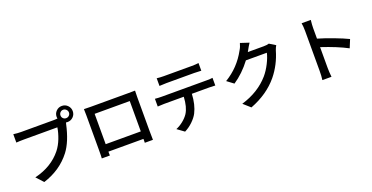

<svg xmlns="http://www.w3.org/2000/svg" viewBox="-29 -1658 4941 2549"><g transform="rotate(-20 2441.5 -383.5)"><path d="M786.1 -710Q786.1 -685.5 803.2 -668.5Q820.3 -651.4 844.7 -651.4Q870.1 -651.4 887.7 -668.5Q905.3 -685.5 905.3 -710Q905.3 -734.4 887.2 -752.4Q869.1 -770.5 844.7 -770.5Q820.3 -770.5 803.2 -752.9Q786.1 -735.4 786.1 -710ZM112.3 -573.2V-691.4Q168.9 -683.6 220.7 -683.6H688.5Q708 -683.6 734.4 -686.5Q731.4 -698.2 731.4 -710Q731.4 -757.8 764.6 -791Q797.9 -824.2 844.7 -824.2Q892.6 -824.2 925.8 -791Q959 -757.8 959 -710Q959 -663.1 925.8 -629.9Q892.6 -596.7 844.7 -596.7Q836.9 -596.7 823.2 -598.6L817.4 -577.1Q766.6 -345.7 670.9 -219.7Q527.3 -32.2 282.2 45.9L191.4 -52.7Q436.5 -112.3 573.2 -284.2Q620.1 -343.8 651.4 -424.3Q682.6 -504.9 693.4 -577.1H220.7Q161.1 -577.1 112.3 -573.2Z M1107.4 -683.6Q1146.5 -681.6 1204.1 -681.6H1736.3Q1795.9 -681.6 1829.1 -682.6Q1827.1 -655.3 1827.1 -595.7V-116.2Q1827.1 -1 1829.1 12.7H1713.9Q1713.9 11.7 1714.4 3.9Q1714.8 -3.9 1714.8 -16.6Q1714.8 -29.3 1714.8 -42H1219.7Q1220.7 -14.6 1220.7 12.7H1106.4Q1109.4 -10.7 1109.4 -117.2V-595.7Q1109.4 -657.2 1107.4 -683.6ZM1219.7 -147.5H1715.8V-576.2H1219.7Z M2155.3 -738.3Q2199.2 -732.4 2252.9 -732.4H2646.5Q2699.2 -732.4 2746.1 -738.3V-629.9Q2683.6 -633.8 2646.5 -633.8H2253.9Q2210 -633.8 2155.3 -629.9ZM2040 -380.9V-490.2Q2086.9 -485.4 2130.9 -485.4H2769.5Q2823.2 -485.4 2853.5 -490.2V-381.8Q2818.4 -384.8 2769.5 -384.8H2523.4Q2516.6 -234.4 2461.9 -127Q2435.5 -76.2 2382.8 -25.4Q2330.1 25.4 2267.6 56.6L2169.9 -14.6Q2222.7 -36.1 2271.5 -75.2Q2320.3 -114.3 2349.6 -158.2Q2402.3 -240.2 2409.2 -384.8H2130.9Q2094.7 -384.8 2040 -380.9Z M3796.9 -608.4Q3779.3 -579.1 3768.6 -545.9Q3714.8 -359.4 3597.7 -215.8Q3452.1 -39.1 3205.1 55.7L3107.4 -31.2Q3352.5 -104.5 3500 -274.4Q3550.8 -334 3591.3 -414.1Q3631.8 -494.1 3645.5 -556.6H3349.6Q3239.3 -410.2 3101.6 -318.4L3008.8 -387.7Q3205.1 -505.9 3314.5 -708Q3339.8 -748 3353.5 -800.8L3475.6 -760.7Q3445.3 -714.8 3421.9 -669.9Q3417 -660.2 3411.1 -651.4H3634.8Q3682.6 -651.4 3710.9 -661.1Z M4221.7 -90.8V-654.3Q4221.7 -716.8 4212.9 -766.6H4342.8Q4335 -700.2 4335 -654.3V-504.9Q4432.6 -476.6 4553.7 -430.7Q4674.8 -384.8 4746.1 -349.6L4699.2 -235.4Q4555.7 -311.5 4335 -384.8V-90.8Q4335 -35.2 4342.8 37.1H4213.9Q4221.7 -19.5 4221.7 -90.8Z"/></g></svg>

Font: Min Sans SemiBold
Style: Regular
Weight: 600
Designer: Jinseong-Kim, NotoSansCJK, Nunito
Foundry: Jinseong-Kim
Version: Version 1.400;Glyphs 3.1.2 (3151)